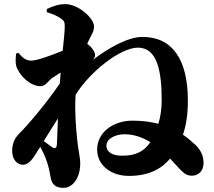

<svg xmlns="http://www.w3.org/2000/svg" viewBox="-20 -845 1040 931"><path d="M177 -427C201 -427 213 -452 233 -467L274 -493L270 -440C202 -341 120 -244 72 -196C50 -174 39 -147 39 -113C39 -69 66 -45 92 -46C122 -47 140 -77 161 -111L175 -133C185 -115 194 -97 201 -79C214 -46 220 -16 225 13C230 44 244 66 288 66C331 66 369 20 369 -52C369 -83 360 -113 355 -161C348 -224 342 -311 346 -373L347 -386C418 -500 565 -614 649 -614C743 -614 764 -499 764 -359C764 -316 758 -278 748 -245C712 -254 671 -260 622 -260C533 -260 451 -206 451 -120C451 -42 520 8 605 8C701 8 763 -26 805 -76L850 -27C872 -4 886 7 910 7C946 7 967 -20 967 -54C967 -94 950 -122 925 -145C909 -159 891 -176 867 -192C881 -233 891 -282 891 -357C891 -556 816 -666 671 -666C598 -666 502 -609 432 -556C438 -564 441 -572 441 -581C441 -592 424 -619 403 -632L409 -646C422 -674 436 -692 436 -716C436 -758 359 -825 297 -825C265 -825 238 -816 207 -801V-786C237 -777 258 -767 273 -757C291 -745 294 -738 294 -717C294 -697 290 -652 284 -599C228 -576 159 -551 131 -551C105 -551 87 -567 69 -589L58 -585C56 -564 54 -541 59 -524C73 -480 125 -427 177 -427ZM709 -156C679 -110 637 -90 572 -90C519 -90 496 -112 496 -138C496 -175 543 -194 584 -194C631 -194 672 -178 709 -156ZM261 -271 256 -146C255 -125 245 -121 229 -134L192 -161Z"/></svg>

Font: GenKiMin2 TW H
Style: Regular
Weight: 900
Version: Version 2.100;PS 2.1;hotconv 16.6.51;makeotf.lib2.5.65220 DE